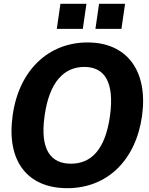

<svg xmlns="http://www.w3.org/2000/svg" viewBox="-20 -974 778 1004"><path d="M332 10C539 10 690 -134 723 -369C755 -606 642 -752 438 -752C232 -752 78 -605 46 -369C13 -133 122 10 332 10ZM296 -954 277 -823H413L432 -954ZM498 -954 479 -823H615L634 -954ZM351 -118C247 -118 188 -189 213 -367C238 -549 317 -624 421 -624C524 -624 580 -549 555 -367C530 -188 454 -118 351 -118Z"/></svg>

Font: Cheyenne Sans
Style: Bold Italic
Weight: 700
Italic angle: -8.13011°
Designer: The Public Sans project authors (U.S. Web Design System), Libre Franklin designed by Pablo Impallari and Rodrigo Fuenzal
Foundry: The Cheyenne Sans Project Authors
Version: Version 2.007